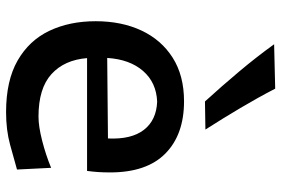

<svg xmlns="http://www.w3.org/2000/svg" viewBox="-162 -720 895 610"><g transform="rotate(90 285.0 -414.5)"><path d="M335.9 13.2Q235.8 13.2 171.9 -23.4Q107.9 -60.1 77.4 -124.3Q46.9 -188.5 46.9 -271.5Q46.9 -353.5 76.4 -416.7Q106 -480 162.8 -516.1Q219.7 -552.2 301.3 -552.2Q407.2 -552.2 467.3 -492.9Q527.3 -433.6 527.3 -317.4Q527.3 -295.9 526.1 -278.6Q524.9 -261.2 522.5 -244.1H164.1Q169.9 -171.9 215.1 -130.9Q260.3 -89.8 350.1 -89.8Q380.9 -89.8 426 -101.3Q471.2 -112.8 512.7 -129.9L518.1 -21.5Q485.4 -12.2 439 0.5Q392.6 13.2 335.9 13.2ZM419.4 -310.5Q422.9 -384.8 392.1 -424.6Q361.3 -464.4 302.7 -466.8Q241.7 -464.4 204.8 -421.9Q168 -379.4 163.6 -308.1ZM301.8 -618.7Q252.9 -672.4 206.8 -727.3Q160.6 -782.2 120.1 -838.4L261.2 -841.8Q290 -786.1 322.8 -731Q355.5 -675.8 391.1 -620.1Z"/></g></svg>

Font: Pinar SemiBold
Style: Regular
Weight: 600
Designer: Amin Abedi
Version: Version 3.000